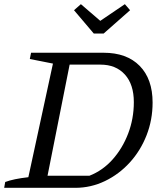

<svg xmlns="http://www.w3.org/2000/svg" viewBox="-31 -901 786 921"><path d="M466 -648Q577 -648 639 -585Q701 -522 701 -409Q701 -326 672 -252Q643 -178 591.5 -121.5Q540 -65 472.5 -32.5Q405 0 330 0H-11L-6 -28Q34 -43 105 -51L223 -596L112 -618L118 -648ZM398 -58Q462 -83 509.5 -136.5Q557 -190 584 -261Q611 -332 611 -411Q611 -496 568 -543.5Q525 -591 451 -591H303L197 -58ZM419 -740 324 -852 357 -881 450 -801 568 -881 593 -852 466 -740Z"/></svg>

Font: Piazzolla
Style: Italic
Weight: 400
Italic angle: -11.3°
Designer: Juan Pablo del Peral
Foundry: Huerta Tipografica
Version: Version 1.330